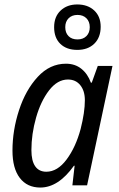

<svg xmlns="http://www.w3.org/2000/svg" viewBox="-20 -832 536 862"><path d="M36 -156Q36 -247 65.5 -337.5Q95 -428 149.5 -487Q204 -546 276 -546Q317 -546 345.5 -523Q374 -500 388 -461H392L419 -536H485L371 0H305L315 -88H312Q242 10 161 10Q102 10 69 -33Q36 -76 36 -156ZM342 -253Q361 -328 361 -382Q361 -424 340.5 -449.5Q320 -475 285 -475Q238 -475 200.5 -426.5Q163 -378 142 -304Q121 -230 121 -158Q121 -110 138 -85.5Q155 -61 188 -61Q238 -61 279 -116Q320 -171 342 -253ZM223 -710Q223 -757 252 -784.5Q281 -812 327 -812Q374 -812 403 -785Q432 -758 432 -712Q432 -664 403.5 -636Q375 -608 327 -608Q279 -608 251 -635Q223 -662 223 -710ZM383 -710Q383 -735 368 -750Q353 -765 328 -765Q303 -765 288 -750Q273 -735 273 -710Q273 -685 287.5 -670Q302 -655 328 -655Q353 -655 368 -670Q383 -685 383 -710Z"/></svg>

Font: Noto Sans UI Narrow
Style: Italic
Weight: 400
Width: 4
Italic angle: -12°
Designer: Monotype Design Team
Foundry: Monotype Imaging Inc.
Version: Version 1.001